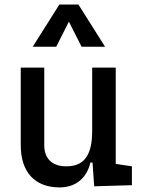

<svg xmlns="http://www.w3.org/2000/svg" viewBox="-20 -815 626 845"><path d="M242.2 9.8C311.5 9.8 361.3 -29.3 377.9 -99.6H387.2L394.5 4.9L560.5 0V-83L489.3 -93.8V-517.6H385.7V-239.3C385.7 -126.5 346.7 -83 271.5 -83C210.4 -83 174.8 -116.2 174.8 -175.8V-517.6H71.3V-175.8C71.3 -57.6 133.3 9.8 242.2 9.8ZM124 -609.4H227.5L283.2 -719.7L338.9 -609.4H442.4L325.2 -794.9H241.2Z"/></svg>

Font: CaskaydiaCove Nerd Font
Style: Regular
Weight: 400
Designer: Aaron Bell
Foundry: Saja Typeworks
Version: Version 2111.1;Nerd Fonts 2.3.3